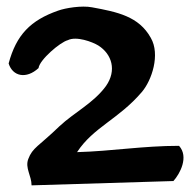

<svg xmlns="http://www.w3.org/2000/svg" viewBox="-20 -557 582 578"><path d="M155 -525C72 -496 29 -452 6 -366C18 -327 59 -318 96 -352C99 -377 161 -430 184 -436C210 -449 258 -431 276 -420C317 -394 332 -345 299 -298C262 -247 204 -219 159 -177C96 -116 78 -113 65 -78C55 -51 75 -28 75 1L502 -12C522 -34 549 -85 519 -118C410 -118 318 -102 212 -99C261 -174 337 -198 407 -280C437 -315 463 -393 434 -443C398 -508 333 -521 257 -535C226 -541 177 -533 155 -525Z"/></svg>

Font: Philokalia
Style: Regular
Weight: 400
Version: Version 001.010